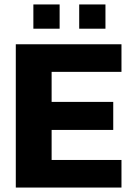

<svg xmlns="http://www.w3.org/2000/svg" viewBox="-20 -843 592 863"><path d="M130 -714V-823H248V-714ZM336 -714V-823H454V-714ZM51 0V-644H526V-520H212V-385H489V-259H212V-124H526V0Z"/></svg>

Font: Kanit SemiBold
Style: Regular
Weight: 600
Designer: Katatrad Team
Foundry: CadsonDemak
Version: Version 2.000; ttfautohint (v1.8.3)